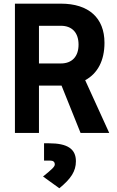

<svg xmlns="http://www.w3.org/2000/svg" viewBox="-20 -713 626 1030"><path d="M60.1 0H189V-253.9H306.6C307.6 -253.9 309.1 -253.9 310.1 -253.9L412.1 0H565.9L437 -282.7C503.9 -318.8 540.5 -388.2 540.5 -483.4C540.5 -617.2 455.6 -693.4 306.6 -693.4H60.1ZM189 -372.6V-574.7H306.6C366.2 -574.7 401.4 -538.1 401.4 -473.6C401.4 -409.7 366.2 -372.6 306.6 -372.6ZM298.3 296.9C360.4 246.1 387.2 206.1 387.2 151.9C387.2 85.9 341.8 55.7 243.2 55.7H216.3V148.4H248C265.6 148.4 273.9 155.3 273.9 169.4C273.9 181.2 258.8 195.3 210.9 233.9Z"/></svg>

Font: Cascadia Mono NF
Style: Bold
Weight: 700
Monospace: yes
Designer: Aaron Bell
Foundry: Saja Typeworks
Version: Version 2404.023